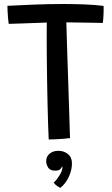

<svg xmlns="http://www.w3.org/2000/svg" viewBox="-20 -689 560 958"><path d="M23.5 -570Q21.5 -580.5 20 -598.8Q18.5 -617 17.8 -634.5Q17 -652 17 -660Q74 -663 147.8 -666Q221.5 -669 296.5 -669Q351 -669 402.5 -667Q454 -665 497 -659.5Q497.5 -635 496.2 -611.5Q495 -588 493 -574.5Q479 -575 446 -575.5Q413 -576 375.8 -576.5Q338.5 -577 311 -577.5Q311.5 -556 313 -508Q314.5 -460 316.5 -397.5Q318.5 -335 320.8 -269.2Q323 -203.5 324.8 -145.2Q326.5 -87 327.8 -47.8Q329 -8.5 329.5 0Q317.5 2 296.8 3.5Q276 5 255.5 6Q235 7 223 7Q221.5 -23 220 -69.5Q218.5 -116 217.2 -172.2Q216 -228.5 215 -287.5Q214 -346.5 213.5 -402Q213 -457.5 213 -502Q213 -524 213.2 -543Q213.5 -562 213.5 -576.5Q187 -575.5 151.8 -574.2Q116.5 -573 82 -571.8Q47.5 -570.5 23.5 -570ZM281 248.5Q277 247 266.2 240Q255.5 233 248 222Q261 211 276 187.5Q291 164 291.5 148Q291.5 143.5 290 141Q287 149 279.8 155.8Q272.5 162.5 255 162.5Q230 162.5 220.2 147Q210.5 131.5 210.5 114.5Q210.5 92 227.5 77.8Q244.5 63.5 271 63.5Q299.5 63.5 319.2 79.8Q339 96 339 126Q339 159.5 323.5 193Q308 226.5 281 248.5Z"/></svg>

Font: Grandstander
Style: Regular
Weight: 400
Designer: Tyler Finck
Foundry: Etcetera Type Co
Version: Version 1.200; ttfautohint (v1.8.3)